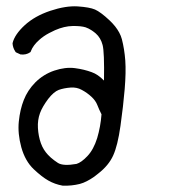

<svg xmlns="http://www.w3.org/2000/svg" viewBox="-20 -463 540 603"><path d="M176.8 120.1Q152.3 115.7 131.8 104Q111.8 92.8 85.9 68.4Q59.1 43 46.9 -0.5Q35.2 -43.5 39.1 -81.5Q43 -119.6 54.7 -148.9Q66.4 -179.2 90.8 -204.1Q103.5 -216.8 118.4 -226.1Q133.3 -235.4 150.4 -241.2Q185.1 -252.9 215.3 -249Q244.6 -245.1 268.1 -236.3Q287.6 -229.5 306.6 -210Q308.1 -299.8 302.2 -321.8Q299.3 -333 293.9 -342Q288.6 -351.1 280.8 -357.9Q278.8 -359.4 276.9 -361.1Q274.9 -362.8 272.7 -364.3Q270.5 -365.7 268.6 -367.2Q266.6 -368.7 264.6 -369.6Q262.7 -370.6 260.7 -371.8Q258.8 -373 257.1 -373.8Q255.4 -374.5 253.4 -375.2Q251.5 -376 249.5 -377Q234.4 -381.8 208 -381.3Q182.1 -380.9 152.8 -368.2Q143.1 -363.8 134.3 -359.1Q125.5 -354.5 117.7 -349.1Q109.9 -343.8 103.5 -337.9Q84 -320.8 76.7 -301.8L76.2 -299.8L74.7 -298.8Q68.4 -294.4 60.8 -292.7Q53.2 -291 44.9 -292H44.4L43.5 -292.5L30.8 -298.3L29.3 -299.3L28.3 -300.8Q20.5 -312.5 19.5 -325.7V-326.7V-327.6Q25.9 -354.5 57.6 -383.8Q88.9 -412.6 137.7 -429Q186.5 -445.3 224.1 -442.9Q261.2 -440.4 278.3 -433.1Q287.1 -429.2 298.3 -420.9Q309.6 -412.6 324.2 -398.9Q334 -389.6 341.6 -380.1Q349.1 -370.6 354.5 -360.6Q359.9 -350.6 362.8 -339.8Q366.7 -324.7 369.4 -307.9Q372.1 -291 373.5 -272.9Q376 -236.3 371.6 -183.1Q367.2 -130.4 358.4 -67.9Q349.6 -5.4 335.4 25.4Q321.3 56.6 288.6 82Q282.2 87.4 276.1 91.8Q270 96.2 264.2 99.6Q258.3 103 252.7 106Q247.1 108.9 241.5 111.1Q235.8 113.3 230.5 114.7Q204.6 121.1 177.7 120.1H177.2ZM220.2 51.8Q235.4 47.4 254.4 27.3Q273.9 6.8 285.2 -29.3Q295.9 -65.4 298.8 -104Q294.9 -111.8 291.7 -118.7Q288.6 -125.5 285.6 -133.3Q280.3 -147 267.1 -159.2Q253.4 -171.9 236.8 -180.7Q221.2 -189.5 201.7 -188Q181.2 -186.5 164.6 -180.7Q148.9 -174.8 131.3 -152.3Q122.6 -140.6 116 -129.4Q109.4 -118.2 105.5 -107.4Q97.7 -85.9 99.1 -61Q100.6 -35.2 108.4 -13.2Q112.3 -2.4 117.9 6.6Q123.5 15.6 130.4 22.9Q134.8 27.8 139.9 32.2Q145 36.6 150.6 40.8Q156.2 44.9 162.1 48.8Q178.7 59.1 220.2 51.8Z"/></svg>

Font: NaikaiFont
Style: SemiBold
Weight: 600
Version: Version 1.89